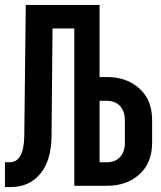

<svg xmlns="http://www.w3.org/2000/svg" viewBox="-28 -750 648 775"><path d="M-8 5V-95H11Q68 -95 70 -200L76 -730H374V-439H403Q484 -439 535 -392.5Q586 -346 586 -266V-173Q586 -93 535 -46.5Q484 0 403 0H272V-635H184L180 -200Q179 -102 134.5 -48.5Q90 5 16 5ZM374 -95H403Q437 -95 456.5 -116Q476 -137 476 -173V-264Q476 -301 456.5 -322Q437 -343 403 -343H374Z"/></svg>

Font: Pitagon Sans Mono
Style: Bold
Weight: 700
Monospace: yes
Designer: Travis Tran
Foundry: Pitagon
Version: Version 1.001; ttfautohint (v1.8.4.7-5d5b);gftools[0.9.26]